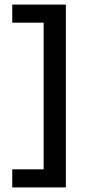

<svg xmlns="http://www.w3.org/2000/svg" viewBox="-20 -695 390 838"><path d="M267.5 123H33.5V44H170.5V-596H33.5V-675H267.5Z"/></svg>

Font: Anek Gujarati SemiExpanded Medium
Style: Regular
Weight: 500
Width: 6
Designer: Mrunmayee Ghaisas (Gujarati), Yesha Goshar (Latin)
Foundry: Ek Type
Version: Version 1.003